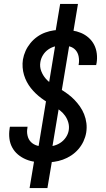

<svg xmlns="http://www.w3.org/2000/svg" viewBox="-20 -858 540 980"><path d="M210 -29Q184 -29 159.5 -32Q135 -35 112.5 -44.5Q90 -54 72 -69Q54 -84 42.5 -105Q31 -126 28 -151Q25 -176 29 -201Q29 -203 29.5 -206Q30 -209 31 -211H121Q120 -210 120 -208.5Q120 -207 120 -205Q116 -186 120.5 -166Q125 -146 138 -133Q151 -120 170.5 -114.5Q190 -109 210 -109Q229 -109 249 -113Q269 -117 286.5 -128Q304 -139 316 -156.5Q328 -174 331 -194Q334 -214 328.5 -233Q323 -252 312 -267.5Q301 -283 286 -294.5Q271 -306 255 -316Q239 -326 223 -335.5Q207 -345 191.5 -356.5Q176 -368 162.5 -381Q149 -394 137.5 -408.5Q126 -423 117 -440Q108 -457 102.5 -475.5Q97 -494 95.5 -514Q94 -534 97 -554Q101 -577 110.5 -598Q120 -619 135 -637.5Q150 -656 169.5 -670Q189 -684 211 -692Q233 -700 255 -703Q277 -706 299 -706Q324 -706 348 -702.5Q372 -699 393.5 -690Q415 -681 432.5 -665.5Q450 -650 460.5 -629.5Q471 -609 474 -584.5Q477 -560 473 -536Q472 -533 471.5 -530.5Q471 -528 471 -526H381Q381 -527 381.5 -528.5Q382 -530 382 -531Q385 -550 381.5 -569Q378 -588 366.5 -601.5Q355 -615 337 -620.5Q319 -626 299 -626Q281 -626 262 -621.5Q243 -617 226.5 -605.5Q210 -594 199.5 -577Q189 -560 186 -541Q182 -517 190.5 -495Q199 -473 214 -456Q229 -439 248.5 -427.5Q268 -416 287.5 -404Q307 -392 325.5 -378.5Q344 -365 359.5 -349Q375 -333 388 -314.5Q401 -296 409.5 -274.5Q418 -253 421 -229.5Q424 -206 420 -181Q416 -158 406 -136.5Q396 -115 380 -96.5Q364 -78 343.5 -64.5Q323 -51 300.5 -43Q278 -35 255 -32Q232 -29 210 -29ZM131 102 162 -83 172 -82 267 -658H303L258 -665L287 -838H378L347 -652L338 -653L242 -77H206L251 -70L222 102Z"/></svg>

Font: Iosevka Curly Medium Oblique
Style: Regular
Weight: 500
Italic angle: -9°
Monospace: yes
Designer: Belleve Invis
Foundry: Belleve Invis
Version: Version 11.1.0; ttfautohint (v1.8.3)